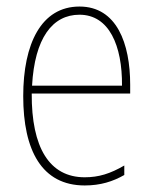

<svg xmlns="http://www.w3.org/2000/svg" viewBox="-20 -557 468 587"><path d="M223 -537C106 -537 51 -423 51 -263C51 -97 108 10 239 10C287 10 325 -2 360 -22V-51C317 -26 282 -15 239 -15C131 -15 76 -106 77 -271H378V-298C378 -424 337 -537 223 -537ZM223 -512C314 -512 354 -417 353 -295H78C86 -440 140 -512 223 -512Z"/></svg>

Font: Noto Sans Lao Condensed Thin
Style: Regular
Weight: 100
Width: 3
Designer: Monotype Design Team
Foundry: Monotype Imaging Inc.
Version: Version 2.003